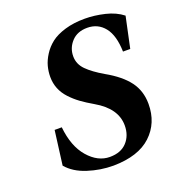

<svg xmlns="http://www.w3.org/2000/svg" viewBox="-131 -814 867 937"><g transform="rotate(-20 302.5 -346.0)"><path d="M65.9 -69.8 88.9 -247.1H126Q136.2 -145.5 186 -88.1Q235.8 -30.8 297.9 -30.8Q355.5 -30.8 386.7 -64.7Q418 -98.6 418 -150.9Q418 -239.3 314.9 -298.8Q277.8 -320.3 251.7 -339.4Q225.6 -358.4 202.9 -382.8Q180.2 -407.2 168.7 -435.8Q157.2 -464.4 157.2 -497.1Q157.2 -524.9 164.3 -552Q171.4 -579.1 189.7 -607.9Q208 -636.7 235.6 -658.2Q263.2 -679.7 308.8 -693.4Q354.5 -707 412.1 -707Q461.9 -707 515.4 -694.3Q568.8 -681.6 605 -652.8L570.8 -492.2H533.2Q531.2 -576.2 497.6 -618.7Q463.9 -661.1 408.2 -661.1Q356.4 -661.1 326.7 -628.9Q296.9 -596.7 296.9 -553.2Q296.9 -512.7 327.1 -482.2Q357.4 -451.7 412.1 -419.9Q489.3 -376.5 526.1 -326.9Q563 -277.3 563 -210Q563 -110.8 496.3 -48.6Q429.7 13.7 299.8 15.1Q232.4 15.1 167.2 -5.9Q102.1 -26.9 65.9 -69.8Z"/></g></svg>

Font: Linguistics Pro
Style: Bold Italic
Weight: 700
Italic angle: -12°
Designer: Stefan Peev, Context Ltd
Foundry: Stefan Peev, Context Ltd
Version: Version 001.000